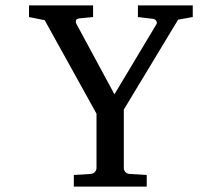

<svg xmlns="http://www.w3.org/2000/svg" viewBox="-20 -691 821 711"><path d="M639.6 -618.2 438.5 -285.2V-68.8Q438.5 -61.5 443.8 -54.7Q449.2 -47.9 459.5 -46.9L523.4 -43V0H253.4V-43L315.4 -46.9Q326.2 -47.9 331.8 -54.7Q337.4 -61.5 337.4 -68.8V-270L145.5 -616.2L87.4 -627.9V-670.9H324.7V-627.9L274.4 -623Q262.7 -621.6 261.2 -615.2Q259.8 -608.9 262.7 -603L403.8 -341.8L558.6 -600.1Q563 -607.4 558.6 -613.8Q554.2 -620.1 546.9 -621.1L490.7 -627.9V-670.9H693.8V-627.9Z"/></svg>

Font: BabelStone Ogham Fixed
Style: Regular
Weight: 400
Monospace: yes
Designer: Andrew West
Foundry: BabelStone
Version: Version 2.02 March 14, 2022